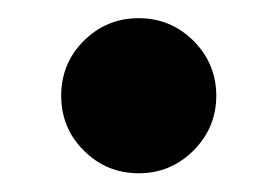

<svg xmlns="http://www.w3.org/2000/svg" viewBox="-20 -173 300 208"><path d="M214.3 -69.3Q214.3 -104 189.7 -128.7Q165 -153.3 130.3 -153.3Q95.3 -153.3 70.7 -128.7Q46.3 -104.3 46.3 -69.3Q46.3 -34.3 70.7 -10Q95.3 14.7 130.3 14.7Q165 14.7 189.7 -10Q214.3 -34.7 214.3 -69.3Z"/></svg>

Font: Unageo Variable
Style: Regular
Weight: 300
Designer: Richard Sepsi
Foundry: Richard Sepsi
Version: Version 2.200